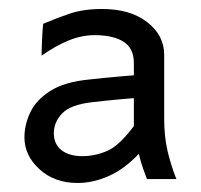

<svg xmlns="http://www.w3.org/2000/svg" viewBox="-20 -401 450 430"><path d="M153.8 8.8Q102.1 8.8 68.4 -22Q34.7 -52.7 34.7 -93.3Q34.7 -121.1 47.6 -148.9Q60.5 -176.8 92.5 -197.3Q124.5 -217.8 181.2 -223.1Q193.8 -224.6 214.4 -226.6Q234.9 -228.5 253.7 -230.2Q272.5 -231.9 279.8 -232.4V-259.8Q279.8 -293 256.6 -307.6Q233.4 -322.3 191.9 -322.3Q163.1 -322.3 134 -310.5Q105 -298.8 73.2 -276.4Q73.2 -288.6 74.2 -312.3Q75.2 -335.9 76.7 -347.7Q105 -359.9 136 -370.4Q167 -380.9 208.5 -380.9Q272 -380.9 309.8 -351.3Q347.7 -321.8 347.7 -278.3V-135.3Q347.7 -95.7 355.2 -63.2Q362.8 -30.8 375 0H309.1Q305.7 -8.8 300.3 -23.9Q294.9 -39.1 291 -56.6Q258.3 -22 223.1 -6.6Q188 8.8 153.8 8.8ZM164.6 -51.3Q192.9 -51.3 220 -63Q247.1 -74.7 279.8 -118.7V-181.2Q271 -180.7 252.7 -179Q234.4 -177.2 215.3 -175.3Q196.3 -173.3 184.6 -171.9Q138.2 -166.5 119.4 -147.2Q100.6 -127.9 100.6 -102.5Q100.6 -78.1 117.7 -64.7Q134.8 -51.3 164.6 -51.3Z"/></svg>

Font: Harmattan
Style: Regular
Weight: 400
Designer: George W. Nuss III and SIL International
Foundry: SIL International
Version: Version 4.000